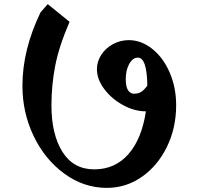

<svg xmlns="http://www.w3.org/2000/svg" viewBox="-20 -903 992 933"><path d="M836 -392Q836 -281 791 -189Q746 -97 669 -43.5Q592 10 499 10Q388 10 293.5 -58.5Q199 -127 144 -241Q89 -355 89 -486Q89 -661 177 -843L212 -883L318 -797Q266 -676 248 -582Q230 -488 230 -391Q230 -250 283.5 -165Q337 -80 438 -80Q539 -80 604 -154Q669 -228 689 -362Q633 -362 577.5 -392.5Q522 -423 486.5 -470.5Q451 -518 451 -567Q451 -604 472 -636.5Q493 -669 529 -688.5Q565 -708 606 -708H605Q667 -708 720.5 -665Q774 -622 805 -549.5Q836 -477 836 -392ZM696 -487Q694 -623 650 -623Q625 -623 608 -592.5Q591 -562 591 -518Q591 -447 635 -447V-448Q652 -448 666 -456.5Q680 -465 696 -487Z"/></svg>

Font: Inknut Antiqua Medium
Style: Regular
Weight: 500
Designer: Claus Eggers Sørensen
Foundry: Claus Eggers Sørensen
Version: Version 1.003; ttfautohint (v1.8.2) -l 8 -r 50 -G 200 -x 14 